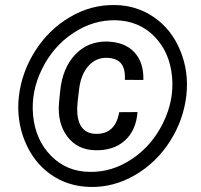

<svg xmlns="http://www.w3.org/2000/svg" viewBox="-20 -741 806 771"><path d="M532.2 -291Q526.4 -216.8 481 -176.3Q435.5 -135.7 361.8 -137.7Q290 -139.6 250.2 -192.9Q210.4 -246.1 216.8 -326.7L221.7 -376Q231 -467.8 281.7 -521.5Q332.5 -575.2 409.2 -574.2Q481.4 -572.3 519.5 -531.2Q557.6 -490.2 555.7 -419.9L481.4 -420.4Q483.9 -464.4 466.3 -486.1Q448.7 -507.8 409.2 -508.8Q365.2 -509.8 335.4 -476.6Q305.7 -443.4 298.1 -386.2Q290.5 -329.1 290 -308.6L290.5 -285.2Q293 -248.5 311 -226.8Q329.1 -205.1 361.3 -203.6Q443.4 -200.2 458.5 -290.5ZM112.8 -278.8Q122.1 -179.2 184.8 -115.5Q247.6 -51.8 339.4 -50.8Q429.2 -48.8 509.3 -102.1Q589.4 -155.3 634.5 -246.6Q679.7 -337.9 670.9 -433.1Q661.6 -531.7 600.1 -594.5Q538.6 -657.2 444.8 -659.7Q354.5 -661.6 274.2 -608.4Q193.8 -555.2 148.9 -464.4Q104 -373.5 112.8 -278.8ZM55.7 -352.5Q66.4 -449.2 120.6 -535.4Q174.8 -621.6 260.3 -672.1Q345.7 -722.7 441.9 -720.7Q528.8 -719.7 598.6 -671.6Q668.5 -623.5 703.6 -538.6Q738.8 -453.6 728.5 -358.9Q717.3 -259.3 662.4 -173.3Q607.4 -87.4 522 -37.8Q436.5 11.7 342.8 9.8Q252 7.8 183.1 -41Q114.3 -89.8 79.8 -174.3Q45.4 -258.8 55.7 -352.5Z"/></svg>

Font: TypoPRO Roboto
Style: Bold Italic
Weight: 700
Italic angle: -12°
Designer: Google
Version: Version 2.136; 2016